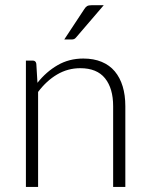

<svg xmlns="http://www.w3.org/2000/svg" viewBox="-20 -736 590 756"><path d="M82 0ZM82 0V-497.5H108.5Q121 -497.5 123 -485L127.5 -410Q162 -453.5 207 -479.5Q252 -505.5 308 -505.5Q349 -505.5 380.2 -492.5Q411.5 -479.5 432 -455Q452.5 -430.5 463 -396Q473.5 -361.5 473.5 -318V0H425.5V-318Q425.5 -388 393.5 -427.8Q361.5 -467.5 296 -467.5Q247 -467.5 205 -442.8Q163 -418 130 -374V0ZM388.5 -715.5 280 -589Q276 -584 271.8 -582.2Q267.5 -580.5 261.5 -580.5H233L311.5 -699.5Q317 -708.5 323 -712Q329 -715.5 341 -715.5Z"/></svg>

Font: Lato Light
Style: Regular
Weight: 300
Designer: Lukasz Dziedzic
Foundry: tyPoland Lukasz Dziedzic
Version: Version 2.007; 2014-02-27